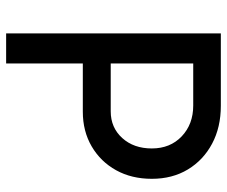

<svg xmlns="http://www.w3.org/2000/svg" viewBox="-77 -663 740 626"><g transform="rotate(90 293.0 -350.0)"><path d="M89 0V-700H325Q395 -700 448.5 -671.5Q502 -643 532.5 -592.5Q563 -542 563 -475Q563 -409 535 -358.5Q507 -308 457.5 -279Q408 -250 344 -250H187V0ZM187 -341H343Q396 -341 430 -378.5Q464 -416 464 -475Q464 -535 424.5 -572.5Q385 -610 324 -610H187Z"/></g></svg>

Font: Figtree Medium
Style: Regular
Weight: 500
Designer: Erik Kennedy
Foundry: Erik Kennedy
Version: Version 2.001; ttfautohint (v1.8.4.7-5d5b);gftools[0.9.27]